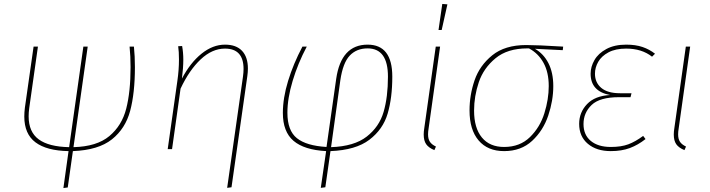

<svg xmlns="http://www.w3.org/2000/svg" viewBox="-20 -755 3594 972"><path d="M349 10 323 194 301 197 327 10Q216 8 159.5 -34.5Q103 -77 103 -165Q103 -186 106 -210L150 -519H172L128 -208Q125 -186 125 -166Q125 -87 176 -49.5Q227 -12 330 -10L402 -519H424L352 -10Q470 -13 533.5 -66Q597 -119 619 -205Q641 -291 641 -415Q641 -471 636 -519H658Q663 -471 663 -415Q663 -284 639 -194Q615 -104 546.5 -49.5Q478 5 349 10Z M1210 -367Q1213 -388 1213 -406Q1213 -509 1119 -509Q1054 -509 996 -454.5Q938 -400 894 -306L851 0H829L878 -346Q886 -401 886 -454Q886 -494 882 -521L902 -522Q908 -489 908 -453Q908 -413 901 -357Q943 -437 1000 -483Q1057 -529 1119 -529Q1176 -529 1205.5 -497.5Q1235 -466 1235 -408Q1235 -390 1232 -369L1152 193L1130 196Z M1966 -367Q1966 -260 1942.5 -180Q1919 -100 1850 -47.5Q1781 5 1653 10L1627 193L1604 196L1631 10Q1520 4 1466 -42Q1412 -88 1412 -183Q1412 -259 1438.5 -345.5Q1465 -432 1511 -519H1533Q1488 -434 1461.5 -345.5Q1435 -257 1435 -184Q1435 -94 1483 -55.5Q1531 -17 1633 -11L1682 -356Q1707 -529 1841 -529Q1966 -529 1966 -367ZM1703 -349 1656 -10Q1773 -14 1836.5 -63.5Q1900 -113 1922 -188.5Q1944 -264 1944 -367Q1944 -510 1841 -510Q1785 -510 1750.5 -473.5Q1716 -437 1703 -349Z M2150 -106Q2147 -88 2147 -75Q2147 -51 2156.5 -37Q2166 -23 2187 -13L2179 5Q2150 -7 2137.5 -25Q2125 -43 2125 -74Q2125 -89 2128 -107L2186 -519H2208ZM2219 -735 2245 -733 2216 -603H2200Z M2357 -196Q2357 -274 2382.5 -348.5Q2408 -423 2472 -475Q2536 -527 2644 -527Q2700 -527 2831 -519L2829 -501L2688 -508Q2732 -483 2756.5 -435Q2781 -387 2781 -319Q2781 -246 2755.5 -170Q2730 -94 2674 -42Q2618 10 2532 10Q2449 10 2403 -44Q2357 -98 2357 -196ZM2758 -319Q2758 -389 2731.5 -437Q2705 -485 2658 -510H2650Q2549 -510 2488.5 -460Q2428 -410 2404 -339Q2380 -268 2380 -195Q2380 -107 2419.5 -59Q2459 -11 2532 -11Q2612 -11 2663 -61Q2714 -111 2736 -182Q2758 -253 2758 -319Z M2912 -128Q2912 -186 2952 -228Q2992 -270 3069 -274Q2970 -292 2970 -382Q2970 -417 2989.5 -451Q3009 -485 3050 -507Q3091 -529 3150 -529Q3198 -529 3233 -517Q3268 -505 3296 -483L3281 -468Q3229 -509 3150 -509Q3096 -509 3060.5 -490Q3025 -471 3008.5 -442Q2992 -413 2992 -382Q2992 -337 3024 -310Q3056 -283 3119 -283H3177L3172 -263H3114Q3016 -263 2975 -223.5Q2934 -184 2934 -127Q2934 -72 2971 -41.5Q3008 -11 3072 -11Q3125 -11 3161 -24.5Q3197 -38 3236 -67L3248 -51Q3210 -21 3168.5 -5.5Q3127 10 3072 10Q3000 10 2956 -27Q2912 -64 2912 -128Z M3416 -106Q3413 -88 3413 -75Q3413 -51 3422.5 -37Q3432 -23 3453 -13L3445 5Q3416 -7 3403.5 -25Q3391 -43 3391 -74Q3391 -89 3394 -107L3452 -519H3474Z"/></svg>

Font: Fira Sans Thin
Style: Italic
Weight: 250
Italic angle: -8°
Designer: Carrois Corporate & Edenspiekermann AG
Foundry: Carrois Corporate GbR & Edenspiekermann AG
Version: Version 4.203